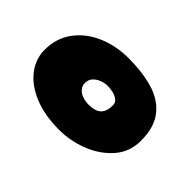

<svg xmlns="http://www.w3.org/2000/svg" viewBox="-63 -743 447 447"><g transform="rotate(45 160.0 -520.0)"><path d="M156 -403.5Q107 -403.5 72 -418.2Q37 -433 18.5 -457.5Q0 -482 0 -511Q0 -550 20.8 -578Q41.5 -606 76.2 -621Q111 -636 152.5 -636Q197.5 -636 232.8 -625.8Q268 -615.5 288.2 -590.2Q308.5 -565 308.5 -520Q308.5 -483.5 285.5 -457.2Q262.5 -431 227.5 -417.2Q192.5 -403.5 156 -403.5ZM162.5 -493.5Q184.5 -493.5 194.2 -503Q204 -512.5 204 -532.5Q204 -541 197.5 -546.2Q191 -551.5 181.8 -553.8Q172.5 -556 163.5 -556Q154 -556 144 -552.2Q134 -548.5 127.5 -541.2Q121 -534 121 -523.5Q121 -513.5 127 -506.8Q133 -500 142.5 -496.8Q152 -493.5 162.5 -493.5Z"/></g></svg>

Font: Gluten Black
Style: Regular
Weight: 900
Designer: Tyler Finck
Foundry: Etcetera Type Company
Version: Version 1.300